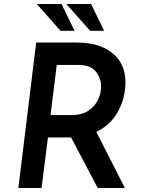

<svg xmlns="http://www.w3.org/2000/svg" viewBox="-20 -941 711 961"><path d="M462 -281 605 0H469L336 -253H325H220L188 0H72L161 -728H366Q478 -728 543 -675Q608 -622 608 -528Q608 -518 606 -494Q598 -426 562 -368.5Q526 -311 462 -281ZM372 -616H264L233 -365H337Q391 -365 424.5 -388.5Q458 -412 472 -444.5Q486 -477 486 -507Q486 -550 459.5 -583Q433 -616 372 -616ZM353 -787H283L164 -921H288ZM501 -787H431L312 -921H436Z"/></svg>

Font: Josefin Sans SemiBold
Style: Italic
Weight: 600
Italic angle: -7°
Designer: Santiago Orozco
Foundry: Typemade
Version: Version 2.000